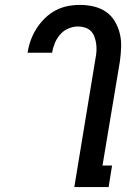

<svg xmlns="http://www.w3.org/2000/svg" viewBox="-20 -763 540 783"><path d="M283 0 370 -528Q373 -543 373.5 -557.5Q374 -572 372 -586Q370 -600 365 -613.5Q360 -627 350.5 -636.5Q341 -646 327 -650.5Q313 -655 298 -655Q279 -655 259.5 -647Q240 -639 226 -623Q212 -607 204 -588Q196 -569 193 -550L192 -548H92L93 -551Q97 -576 106 -600.5Q115 -625 129.5 -647.5Q144 -670 163.5 -689Q183 -708 206.5 -720.5Q230 -733 255.5 -738Q281 -743 306 -743Q335 -743 362.5 -736.5Q390 -730 412 -715Q434 -700 448 -676.5Q462 -653 468.5 -626.5Q475 -600 474 -571Q473 -542 469 -513L398 -88H437L423 0Z"/></svg>

Font: Iosevka Term Curly SmBd Obl
Style: Regular
Weight: 600
Italic angle: -9°
Designer: Belleve Invis
Foundry: Belleve Invis
Version: Version 32.3.0